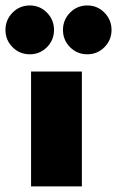

<svg xmlns="http://www.w3.org/2000/svg" viewBox="-90 -666 419 686"><path d="M21 0V-410.5H202.5V0ZM222 -472Q185.5 -472 160.2 -497.5Q135 -523 135 -559Q135 -595 160.2 -620.8Q185.5 -646.5 222 -646.5Q258 -646.5 283.2 -620.8Q308.5 -595 308.5 -559Q308.5 -523 283.2 -497.5Q258 -472 222 -472ZM16.5 -472Q-20 -472 -45.2 -497.5Q-70.5 -523 -70.5 -559Q-70.5 -595 -45.2 -620.8Q-20 -646.5 16.5 -646.5Q52.5 -646.5 77.8 -620.8Q103 -595 103 -559Q103 -523 77.8 -497.5Q52.5 -472 16.5 -472Z"/></svg>

Font: League Spartan Thin Black
Style: Regular
Weight: 900
Version: Version 2.002